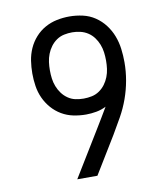

<svg xmlns="http://www.w3.org/2000/svg" viewBox="-83 -813 766 882"><g transform="rotate(-10 300.0 -371.5)"><path d="M300 0H206L335 -211Q349 -234 363.5 -258Q378 -282 392 -306Q371 -295 346.5 -290.5Q322 -286 298 -286Q268 -286 239 -292Q210 -298 184.5 -313Q159 -328 139.5 -350.5Q120 -373 108 -399.5Q96 -426 91.5 -455.5Q87 -485 87 -514Q87 -544 91.5 -573.5Q96 -603 108 -630Q120 -657 140 -679.5Q160 -702 186 -716.5Q212 -731 241 -737Q270 -743 300 -743Q331 -743 362 -736Q393 -729 419 -711.5Q445 -694 464 -669Q483 -644 494 -615Q505 -586 509 -555Q513 -524 513 -492Q513 -450 505.5 -407.5Q498 -365 483.5 -324.5Q469 -284 448 -246.5Q427 -209 405 -172ZM300 -360Q319 -360 338 -364Q357 -368 373 -379Q389 -390 400.5 -405.5Q412 -421 419 -439Q426 -457 428.5 -476Q431 -495 431 -514Q431 -534 428.5 -553Q426 -572 419 -590Q412 -608 400.5 -623.5Q389 -639 373 -649.5Q357 -660 338 -664.5Q319 -669 300 -669Q281 -669 262 -665Q243 -661 227 -650Q211 -639 199.5 -623.5Q188 -608 181 -590Q174 -572 171.5 -553Q169 -534 169 -515Q169 -495 171.5 -476Q174 -457 181 -439Q188 -421 199.5 -405.5Q211 -390 227 -379Q243 -368 261.5 -364Q280 -360 300 -360Z"/></g></svg>

Font: Iosevka Slab Extended
Style: Regular
Weight: 400
Width: 7
Monospace: yes
Designer: Belleve Invis
Foundry: Belleve Invis
Version: Version 11.1.1; ttfautohint (v1.8.3)